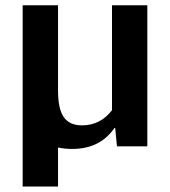

<svg xmlns="http://www.w3.org/2000/svg" viewBox="-20 -548 636 719"><path d="M399.4 -135.3C370.6 -97.7 333 -78.6 287.6 -78.6C223.6 -78.6 197.3 -118.2 197.3 -210.4V-528.3H64.9V150.4H197.3V4.4C213.4 7.8 231.4 9.8 250.5 9.8C326.2 9.8 377.4 -21.5 411.1 -72.3L418 0H531.7V-528.3H399.4Z"/></svg>

Font: Ride SemiBold
Style: Regular
Weight: 600
Version: Version 3.000